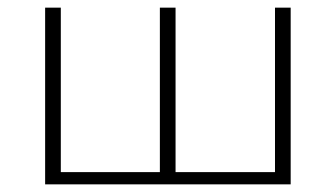

<svg xmlns="http://www.w3.org/2000/svg" viewBox="-20 -482 878 502"><path d="M118 0V-32H721V0ZM98 0V-462H139V0ZM398 0V-462H439V0ZM699 0V-462H740V0Z"/></svg>

Font: Ysabeau SC ExtraLight
Style: Regular
Weight: 250
Designer: Christian Thalmann (Catharsis Fonts)
Version: Version 2.001;gftools[0.9.30]; featfreeze: smcp